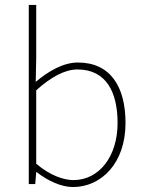

<svg xmlns="http://www.w3.org/2000/svg" viewBox="-20 -742 578 774"><path d="M274 12C388 12 486 -84 486 -246C486 -394 424 -490 294 -490C234 -490 174 -454 124 -412L126 -508V-722H96V0H122L126 -48H128C174 -12 228 12 274 12ZM276 -16C238 -16 182 -34 126 -82V-378C186 -432 242 -462 292 -462C410 -462 454 -368 454 -246C454 -112 380 -16 276 -16Z"/></svg>

Font: Source Sans Pro ExtraLight
Style: Regular
Weight: 200
Designer: Paul D. Hunt
Foundry: Adobe Systems Incorporated
Version: Version 3.006;hotconv 1.0.111;makeotfexe 2.5.65597